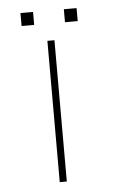

<svg xmlns="http://www.w3.org/2000/svg" viewBox="-47 -626 410 661"><g transform="rotate(-5 158.0 -296.0)"><path d="M157.2 -488.3H132.8V0H157.2ZM92.3 -591.8H48.8V-546.9H92.3ZM242.7 -591.8H198.7V-546.9H242.7Z"/></g></svg>

Font: SaysetthaMai Thin
Style: Regular
Weight: 100
Designer: John M. Durdin
Foundry: Lao Script for Windows
Version: Version 1.101